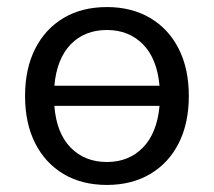

<svg xmlns="http://www.w3.org/2000/svg" viewBox="-20 -515 606 544"><path d="M283 9Q212 9 160 -22Q108 -53 79.5 -109.5Q51 -166 51 -243Q51 -320 79.5 -376.5Q108 -433 160 -464Q212 -495 283 -495Q353 -495 405.5 -464Q458 -433 486.5 -376.5Q515 -320 515 -243Q515 -166 486.5 -109.5Q458 -53 405.5 -22Q353 9 283 9ZM283 -430Q220 -430 180.5 -389.5Q141 -349 134 -272H432Q425 -349 385 -389.5Q345 -430 283 -430ZM283 -56Q345 -56 385 -97Q425 -138 432 -215H134Q140 -138 180 -97Q220 -56 283 -56Z"/></svg>

Font: Nunito Sans
Style: Regular
Weight: 400
Designer: Vernon Adams
Foundry: Vernon Adams
Version: Version 3.101; ttfautohint (v1.8.4.7-5d5b);gftools[0.9.27]